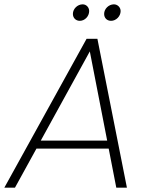

<svg xmlns="http://www.w3.org/2000/svg" viewBox="-38 -865 685 885"><path d="M31 0 130 -180H463L498 0H547L411 -686H361L-18 0ZM150 -217 376 -628 456 -217ZM442 -801C442 -782 455 -769 474 -769C497 -769 518 -790 518 -814C518 -831 504 -845 487 -845C463 -845 442 -824 442 -801ZM307 -778C313 -772 321 -769 330 -769C353 -769 373 -790 373 -814C373 -831 360 -845 343 -845C319 -845 298 -824 298 -801C298 -792 301 -784 307 -778Z"/></svg>

Font: Momo Neue ExtLt
Style: Italic
Weight: 200
Italic angle: -10°
Designer: Ninad Kale (Devanagari), Jonny Pinhorn (Latin)
Foundry: Indian Type Foundry
Version: 4.004